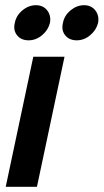

<svg xmlns="http://www.w3.org/2000/svg" viewBox="-20 -718 398 738"><path d="M2 0 108 -500H228L122 0ZM90 -563Q61 -563 45.5 -582.5Q30 -602 37 -630Q42 -658 66 -678Q90 -698 118 -698Q146 -698 161.5 -678Q177 -658 172 -630Q165 -602 141.5 -582.5Q118 -563 90 -563ZM275 -563Q246 -563 230.5 -582.5Q215 -602 222 -630Q227 -658 251 -678Q275 -698 303 -698Q331 -698 346.5 -678Q362 -658 357 -630Q350 -602 326.5 -582.5Q303 -563 275 -563Z"/></svg>

Font: Epunda Sans SemiBold
Style: Italic
Weight: 600
Italic angle: -12.0243°
Designer: Simon Atzbach
Foundry: typofactur
Version: Version 2.204; ttfautohint (v1.8.4.7-5d5b)